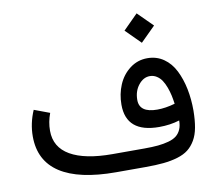

<svg xmlns="http://www.w3.org/2000/svg" viewBox="-80 -820 1029 913"><g transform="rotate(-10 435.0 -363.5)"><path d="M564.9 -656.2 635.7 -727.1 707.5 -655.8 636.2 -585ZM746.6 -190.4Q701.2 -176.3 648.4 -176.3Q489.3 -176.3 489.3 -311.5Q489.3 -362.8 508.1 -407.2Q526.9 -451.7 564 -480Q601.1 -508.3 648.4 -508.3Q692.9 -508.3 727.1 -484.6Q761.2 -460.9 781.5 -420.2Q801.8 -379.4 811.8 -330.1Q821.8 -280.8 821.8 -225.1Q821.3 -178.2 814.9 -143.6Q808.6 -108.9 793.9 -83.7Q779.3 -58.6 758.8 -42.5Q738.3 -26.4 706.5 -16.8Q674.8 -7.3 637.9 -3.7Q601.1 0 550.3 0H408.7Q230 0 138.9 -59.3Q47.9 -118.7 47.9 -236.3Q47.9 -299.3 74.2 -360.4L148.9 -332.5Q133.3 -291 133.3 -248.5Q133.3 -168.9 203.6 -128.4Q273.9 -87.9 406.7 -87.9H560.5Q599.1 -87.9 627 -90.6Q654.8 -93.3 678.5 -99.9Q702.1 -106.4 716.6 -117.9Q731 -129.4 738.8 -147.5Q746.6 -165.5 746.6 -190.4ZM739.3 -272.5Q736.3 -293.9 732.2 -313.2Q728 -332.5 720.5 -353Q712.9 -373.5 703.1 -388.4Q693.4 -403.3 678.5 -412.8Q663.6 -422.4 645.5 -422.4Q614.3 -422.4 590.8 -392.8Q567.4 -363.3 567.4 -320.8Q567.4 -259.3 653.8 -259.3Q693.4 -259.3 739.3 -272.5Z"/></g></svg>

Font: Vazir FD
Style: FD
Weight: 400
Foundry: Based on Dejavu fonts, by Saber Rastikerdar
Version: Version 26.0.0